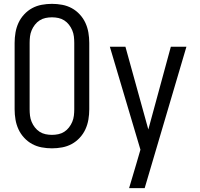

<svg xmlns="http://www.w3.org/2000/svg" viewBox="-20 -763 1040 998"><path d="M250 8Q223 8 196.5 3Q170 -2 147 -14.5Q124 -27 105.5 -47Q87 -67 76 -91Q65 -115 60.5 -141.5Q56 -168 56 -195V-540Q56 -567 60.5 -593.5Q65 -620 76 -644Q87 -668 105.5 -688Q124 -708 147 -720.5Q170 -733 196.5 -738Q223 -743 250 -743Q277 -743 303.5 -738Q330 -733 353 -720.5Q376 -708 394.5 -688Q413 -668 424 -644Q435 -620 439.5 -593.5Q444 -567 444 -540V-195Q444 -168 439.5 -141.5Q435 -115 424 -91Q413 -67 394.5 -47Q376 -27 353 -14.5Q330 -2 303.5 3Q277 8 250 8ZM250 -62Q267 -62 283.5 -65.5Q300 -69 314 -78Q328 -87 338.5 -100.5Q349 -114 355.5 -129.5Q362 -145 364 -161.5Q366 -178 366 -195V-540Q366 -557 364 -573.5Q362 -590 355.5 -605.5Q349 -621 338.5 -634.5Q328 -648 314 -657Q300 -666 283.5 -669.5Q267 -673 250 -673Q233 -673 216.5 -669.5Q200 -666 186 -657Q172 -648 161.5 -634.5Q151 -621 144.5 -605.5Q138 -590 136 -573.5Q134 -557 134 -540V-195Q134 -178 136 -161.5Q138 -145 144.5 -129.5Q151 -114 161.5 -100.5Q172 -87 186 -78Q200 -69 216.5 -65.5Q233 -62 250 -62ZM651 215Q660 185 669 154.5Q678 124 687 94L710 15L551 -520H632L751 -90L868 -520H949L732 215Z"/></svg>

Font: Huly
Style: Regular
Weight: 400
Designer: Belleve Invis
Foundry: Belleve Invis
Version: Version 33.2.5; ttfautohint (v1.8.4)